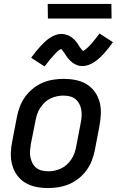

<svg xmlns="http://www.w3.org/2000/svg" viewBox="-20 -942 593 974"><path d="M224 12Q192 12 162.5 6Q133 0 108 -15Q83 -30 66 -54Q49 -78 41.5 -106.5Q34 -135 35 -166.5Q36 -198 43 -230L66 -350Q71 -376 81 -402Q91 -428 107.5 -451Q124 -474 147 -492.5Q170 -511 195.5 -522Q221 -533 248.5 -537.5Q276 -542 302 -542Q334 -542 364 -536Q394 -530 419 -515Q444 -500 461 -476Q478 -452 485.5 -423.5Q493 -395 491.5 -363.5Q490 -332 484 -300L461 -180Q456 -154 446 -128Q436 -102 419.5 -79Q403 -56 380 -37.5Q357 -19 331 -8Q305 3 277.5 7.5Q250 12 224 12ZM226 -73Q242 -73 258 -76.5Q274 -80 290 -87.5Q306 -95 319 -107Q332 -119 342 -134Q352 -149 357.5 -164.5Q363 -180 366 -196L389 -316Q393 -334 394 -351Q395 -368 392.5 -384Q390 -400 382.5 -414.5Q375 -429 363 -439Q351 -449 335 -453Q319 -457 301 -457Q285 -457 268.5 -453.5Q252 -450 236 -442.5Q220 -435 207.5 -423Q195 -411 185 -396Q175 -381 169.5 -365.5Q164 -350 161 -334L137 -214Q134 -196 132.5 -179Q131 -162 134 -146Q137 -130 144 -115.5Q151 -101 163.5 -91Q176 -81 192 -77Q208 -73 226 -73ZM206 -605 138 -649Q150 -666 162 -680.5Q174 -695 185 -707Q196 -719 206.5 -729Q217 -739 231 -748.5Q245 -758 260.5 -764Q276 -770 292 -770Q297 -770 302 -769Q307 -768 312 -767Q317 -766 321 -764.5Q325 -763 329.5 -761Q334 -759 337.5 -756.5Q341 -754 344.5 -751.5Q348 -749 352 -745.5Q356 -742 359.5 -738.5Q363 -735 365.5 -731.5Q368 -728 371 -724.5Q374 -721 376 -717.5Q378 -714 380 -710.5Q382 -707 385.5 -702Q389 -697 392 -693.5Q395 -690 398.5 -686.5Q402 -683 401 -682Q401 -681 401 -681H398Q398 -682 402.5 -684Q407 -686 410 -688.5Q413 -691 417 -694Q421 -697 423 -699Q425 -701 427 -703Q429 -705 431 -707Q433 -709 435.5 -711.5Q438 -714 440.5 -716.5Q443 -719 445 -721.5Q447 -724 449.5 -727Q452 -730 455 -733.5Q458 -737 460.5 -740.5Q463 -744 466 -747.5Q469 -751 472 -755Q475 -759 478 -763Q481 -767 485 -772L553 -728Q541 -711 529 -696Q517 -681 506.5 -669.5Q496 -658 485 -648Q474 -638 460 -628.5Q446 -619 430.5 -613Q415 -607 399 -607Q394 -607 389 -607.5Q384 -608 379 -609Q374 -610 370 -612Q366 -614 361.5 -616Q357 -618 353.5 -620.5Q350 -623 346.5 -625.5Q343 -628 339 -631.5Q335 -635 332 -638.5Q329 -642 326 -645.5Q323 -649 320 -652.5Q317 -656 315.5 -659.5Q314 -663 311.5 -666Q309 -669 305.5 -674.5Q302 -680 299 -683.5Q296 -687 293 -690.5Q290 -694 290 -695H291Q292 -695 292.5 -695.5Q293 -696 293 -695L289 -693Q284 -691 281 -688.5Q278 -686 274 -683Q270 -680 268 -678Q266 -676 264 -674Q262 -672 260.5 -670Q259 -668 256.5 -665.5Q254 -663 251.5 -660.5Q249 -658 247 -655Q245 -652 242 -649Q239 -646 236 -643Q233 -640 230.5 -636.5Q228 -633 225.5 -629.5Q223 -626 219.5 -622Q216 -618 213 -613.5Q210 -609 206 -605ZM546 -848H223L222 -922H545Z"/></svg>

Font: Lode Dark
Style: Bold Italic
Weight: 700
Italic angle: -11°
Monospace: yes
Designer: Belleve Invis
Foundry: Belleve Invis
Version: Version 29.2.0; ttfautohint (v1.8.3)